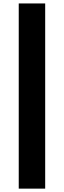

<svg xmlns="http://www.w3.org/2000/svg" viewBox="-20 -952 377 1135"><path d="M90.8 163.1V-931.6H247.1V163.1Z"/></svg>

Font: Gothic A1 Black
Style: Regular
Weight: 900
Version: Version 2.50